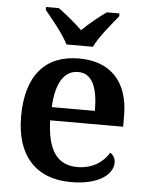

<svg xmlns="http://www.w3.org/2000/svg" viewBox="-54 -810 666 865"><g transform="rotate(5 278.5 -378.0)"><path d="M225 -606H345C366 -651 420 -715 451 -753V-766H394C362 -744 315 -705 285 -676C255 -705 208 -744 177 -766H119V-753C150 -715 204 -651 225 -606ZM299 10C428 10 488 -43 488 -94C488 -114 478 -130 464 -137C440 -95 391 -60 322 -60C234 -60 186 -120 182 -259H512V-308C512 -466 427 -548 288 -548C136 -548 50 -452 50 -265C50 -91 138 10 299 10ZM379 -319H184C189 -428 226 -487 289 -487C354 -487 379 -422 379 -319Z"/></g></svg>

Font: Noto Serif Tamil SemiBold
Style: Italic
Weight: 600
Italic angle: -12°
Designer: Indian Type Foundry, Tom Grace, and the Monotype Design Team
Foundry: Monotype Imaging Inc.
Version: Version 2.003